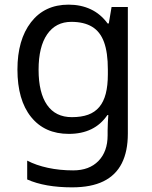

<svg xmlns="http://www.w3.org/2000/svg" viewBox="-20 -566 655 826"><path d="M275 -546Q328 -546 370.5 -526Q413 -506 443 -465H448L460 -536H530V9Q530 85 504 136.5Q478 188 425 214Q372 240 290 240Q232 240 183.5 231.5Q135 223 97 206V125Q135 145 186 156Q237 167 295 167Q364 167 403.5 126.5Q443 86 443 16V-5Q443 -17 444 -39.5Q445 -62 446 -71H442Q414 -30 372.5 -10Q331 10 276 10Q172 10 113.5 -63Q55 -136 55 -267Q55 -395 113.5 -470.5Q172 -546 275 -546ZM287 -472Q220 -472 183 -418.5Q146 -365 146 -266Q146 -167 182.5 -114.5Q219 -62 289 -62Q330 -62 359 -72.5Q388 -83 407 -105.5Q426 -128 435 -163Q444 -198 444 -246V-267Q444 -340 427.5 -385Q411 -430 376 -451Q341 -472 287 -472Z"/></svg>

Font: lgurmukhi15
Style: Book
Weight: 400
Designer: Jelle Bosma - Monotype Design Team
Foundry: Monotype Imaging Inc.
Version: Version 2.003